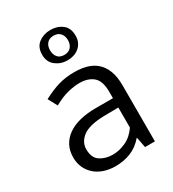

<svg xmlns="http://www.w3.org/2000/svg" viewBox="-174 -804 823 911"><g transform="rotate(-30 237.0 -348.5)"><path d="M69 -428Q116 -453 155.5 -464.5Q195 -476 243 -476Q279 -476 309.5 -467.5Q340 -459 362.5 -439Q385 -419 397.5 -386.5Q410 -354 410 -306V0H356L345 -57H343Q313 -22 274.5 -6.5Q236 9 190 9Q157 9 128.5 -0.5Q100 -10 79.5 -28Q59 -46 47.5 -71Q36 -96 36 -127Q36 -164 51 -192Q66 -220 93.5 -239Q121 -258 159.5 -267.5Q198 -277 245 -277H340V-312Q340 -372 312 -395.5Q284 -419 238 -419Q210 -419 174.5 -410.5Q139 -402 96 -378ZM340 -226 262 -225Q179 -223 144 -196Q109 -169 109 -130Q109 -83 138 -64Q167 -45 207 -45Q242 -45 278 -61.5Q314 -78 340 -116ZM152 -623Q152 -665 179.5 -685.5Q207 -706 244 -706Q282 -706 308.5 -685.5Q335 -665 335 -623Q335 -602 327.5 -586.5Q320 -571 307 -560.5Q294 -550 278 -545Q262 -540 244 -540Q208 -540 180 -561.5Q152 -583 152 -623ZM195 -623Q195 -600 207 -585Q219 -570 244 -570Q268 -570 280.5 -585Q293 -600 293 -623Q293 -646 280 -660.5Q267 -675 244 -675Q220 -675 207.5 -660.5Q195 -646 195 -623Z"/></g></svg>

Font: Mukta Vaani Light
Style: Regular
Weight: 300
Designer: Noopur Datye, Girish Dalvi, Yashodeep Gholap, Pallavi Karambelkar
Foundry: Ek Type
Version: Version 2.538;PS 1.000;hotconv 16.6.51;makeotf.lib2.5.65220;